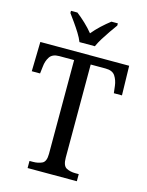

<svg xmlns="http://www.w3.org/2000/svg" viewBox="-135 -1013 840 1096"><g transform="rotate(15 284.5 -465.5)"><path d="M138 0V-42H158Q189 -42 212 -53Q235 -64 235 -109V-664H147Q107 -664 91 -639.5Q75 -615 72 -582L67 -540H18L22 -714H547L551 -540H503L498 -582Q494 -615 478 -639.5Q462 -664 421 -664H333V-114Q333 -66 355.5 -54Q378 -42 409 -42H429V0ZM238 -771Q229 -794 212.5 -820.5Q196 -847 177.5 -873Q159 -899 145 -918V-931H183Q209 -911 235.5 -886Q262 -861 283 -835Q304 -861 331 -886Q358 -911 384 -931H422V-918Q408 -899 390 -873Q372 -847 355.5 -820.5Q339 -794 329 -771Z"/></g></svg>

Font: Noto Serif Tamil SemiCondensed
Style: Regular
Weight: 400
Width: 4
Designer: Indian Type Foundry, Tom Grace, and the Monotype Design Team
Foundry: Monotype Imaging Inc.
Version: Version 2.004; ttfautohint (v1.8.4.7-5d5b)